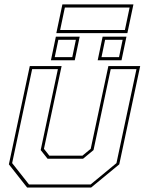

<svg xmlns="http://www.w3.org/2000/svg" viewBox="-20 -834 644 854"><path d="M100.5 0 19.5 -103 112.5 -540H254L175.5 -172L199.5 -141.5H346.5L383.5 -172L462 -540H603.5L510.5 -103L385.5 0ZM109 -13.5H383L498 -108.5L587 -526.5H472.5L396 -166.5L349.5 -128H191.5L161 -166.5L237.5 -526.5H123L34 -108.5ZM414.5 -566 436.5 -671H542.5L520.5 -566ZM206.5 -566 228.5 -671H334.5L312.5 -566ZM223.5 -580H301.5L317.5 -657H239.5ZM431.5 -580H509.5L525.5 -657H447.5ZM230.5 -686.5 257.5 -814.5H573.5L546.5 -686.5ZM247.5 -700.5H535.5L556.5 -800.5H268.5Z"/></svg>

Font: Tourney Thin
Style: Italic
Weight: 100
Italic angle: -12°
Designer: Tyler Finck
Foundry: Etcetera Type Co
Version: Version 1.015